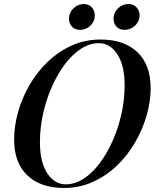

<svg xmlns="http://www.w3.org/2000/svg" viewBox="-20 -918 785 952"><path d="M470 -704Q425 -704 382 -676.5Q339 -649 302.5 -600.5Q266 -552 238 -489.5Q210 -427 194 -356Q178 -285 178 -213Q178 -115 214 -59.5Q250 -4 306 -4Q351 -4 394 -31.5Q437 -59 473.5 -107.5Q510 -156 538 -218.5Q566 -281 582 -352Q598 -423 598 -495Q598 -593 562 -648.5Q526 -704 470 -704ZM50 -226Q50 -292 69.5 -362Q89 -432 126 -496Q163 -560 216 -611Q269 -662 335 -692Q401 -722 479 -722Q595 -722 661 -659.5Q727 -597 727 -481Q727 -415 707 -345.5Q687 -276 650 -212Q613 -148 560 -97Q507 -46 440.5 -16Q374 14 297 14Q181 14 115.5 -48.5Q50 -111 50 -226ZM322 -826Q322 -855 344 -876.5Q366 -898 395 -898Q420 -898 435 -882Q450 -866 450 -842Q450 -822 440 -805.5Q430 -789 413 -779.5Q396 -770 377 -770Q351 -770 336.5 -786Q322 -802 322 -826ZM543 -826Q543 -855 565 -876.5Q587 -898 617 -898Q641 -898 656.5 -882Q672 -866 672 -842Q672 -822 661.5 -805.5Q651 -789 634 -779.5Q617 -770 598 -770Q572 -770 557.5 -786Q543 -802 543 -826Z"/></svg>

Font: Playfair Display Medium
Style: Italic
Weight: 500
Italic angle: -14°
Designer: Claus Eggers Sørensen
Foundry: Claus Eggers Sørensen
Version: Version 1.203